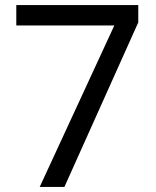

<svg xmlns="http://www.w3.org/2000/svg" viewBox="-20 -734 612 754"><path d="M136 0 429 -634H44V-714H523V-646L233 0Z"/></svg>

Font: uguzrati25
Style: Book
Weight: 400
Designer: Jelle Bosma - Monotype Design Team, Universal Thirst
Foundry: Monotype Imaging Inc.
Version: Version 2.106